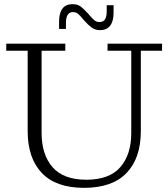

<svg xmlns="http://www.w3.org/2000/svg" viewBox="-20 -892 809 923"><path d="M384 11Q249 11 181 -60.5Q113 -132 113 -262V-648H10V-682H294V-648H180V-253Q180 -149 232.5 -88.5Q285 -28 395 -28Q506 -28 558.5 -88.5Q611 -149 611 -253V-648H497V-682H759V-648H657V-262Q657 -132 588.5 -60.5Q520 11 384 11ZM461 -747Q437 -747 420 -760Q403 -773 389 -789L378 -801L401 -830L411 -818Q421 -806 432 -796Q443 -786 458 -786Q476 -786 484.5 -798.5Q493 -811 493 -839V-867H526V-830Q526 -790 509.5 -768.5Q493 -747 461 -747ZM264 -789Q264 -829 280 -850.5Q296 -872 329 -872Q354 -872 370 -859Q386 -846 400 -830L411 -818L389 -789L378 -801Q368 -814 357 -824Q346 -834 331 -834Q314 -834 305.5 -821Q297 -808 297 -780V-753H264Z"/></svg>

Font: Montagu Slab 144pt Light
Style: Regular
Weight: 300
Designer: Florian Karsten
Foundry: Florian Karsten
Version: Version 1.000